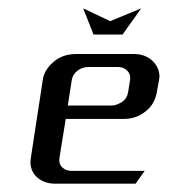

<svg xmlns="http://www.w3.org/2000/svg" viewBox="-20 -442 406 462"><path d="M53.2 -52.2Q53.2 -53.2 54.2 -62L83 -250Q86.4 -274.4 109.9 -293.9Q131.3 -312 163.1 -312H303.2Q330.6 -312 349.1 -293.5Q362.8 -278.8 363.8 -258.8Q363.8 -256.8 362.8 -250L356.9 -217.8Q351.6 -190.4 330.1 -173.8Q307.6 -155.8 277.8 -155.8H138.2L123 -62Q121.1 -47.9 129.4 -39.6Q138.2 -30.8 152.8 -30.8H328.1L306.2 0H112.8Q84 0 66.4 -18.1Q53.7 -31.2 53.2 -52.2ZM143.1 -188H248Q259.8 -188 273.9 -196.8Q285.6 -205.1 288.1 -219.2L293 -250Q294.9 -263.2 286.1 -272Q277.3 -280.8 263.2 -280.8H192.9Q178.2 -280.8 166.5 -272Q155.3 -263.2 152.8 -250ZM180.2 -421.9 245.1 -391.1 319.8 -421.9 274.9 -358.9H205.1Z"/></svg>

Font: Hhenum
Style: Italic
Weight: 400
Designer: T. Christopher White
Version: Version 1.0